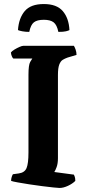

<svg xmlns="http://www.w3.org/2000/svg" viewBox="-20 -931 433 951"><path d="M275 0Q268 0 244.5 -2.5Q221 -5 189 -9Q157 -13 125 -18Q93 -23 68 -27.5Q43 -32 35 -35Q35 -45 38 -54.5Q41 -64 44 -68L73 -72Q102 -76 111.5 -98.5Q121 -121 121 -176V-561Q121 -609 129.5 -624Q138 -639 140 -641H46Q43 -643 39 -651.5Q35 -660 34 -671Q39 -678 51.5 -685.5Q64 -693 76.5 -698.5Q89 -704 95 -704H346Q350 -698 354.5 -685.5Q359 -673 359 -659L315 -646Q301 -641 290.5 -634.5Q280 -628 273.5 -611Q267 -594 267 -560V-148Q267 -121 260.5 -103.5Q254 -86 249 -79L346 -66Q348 -63 350.5 -55Q353 -47 353 -35Q339 -21 316.5 -10.5Q294 0 275 0ZM197 -911Q261 -911 291 -876Q321 -841 324 -782Q319 -779 306.5 -776Q294 -773 269 -773Q262 -808 245.5 -820.5Q229 -833 197 -833Q164 -833 148 -820.5Q132 -808 125 -773Q106 -773 90.5 -776Q75 -779 69 -782Q73 -841 102.5 -876Q132 -911 197 -911Z"/></svg>

Font: Texturina 72pt ExtraBold
Style: Regular
Weight: 800
Designer: Guillermo Torres Carreño
Foundry: Omnibus-Type
Version: Version 1.002; ttfautohint (v1.8.3)